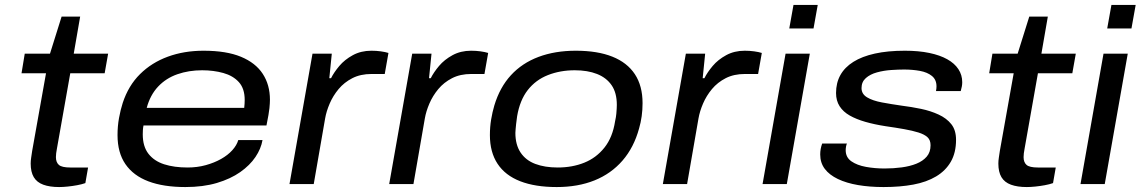

<svg xmlns="http://www.w3.org/2000/svg" viewBox="-20 -744 4610 776"><path d="M219 12Q181 12 155 2.5Q129 -7 116.5 -28Q104 -49 104 -83Q104 -94 106 -107Q108 -120 110 -134L166 -448H67L80 -527H182L229 -677H304L278 -527H417L403 -448H264L210 -143Q208 -133 207 -124.5Q206 -116 206 -109Q206 -88 218 -77.5Q230 -67 264 -67H336L325 -4Q311 1 292 4.5Q273 8 253.5 10Q234 12 219 12Z M729 12Q641 12 580 -11Q519 -34 487 -80.5Q455 -127 455 -198Q455 -234 461 -267Q467 -300 476 -328Q499 -398 546 -444.5Q593 -491 658.5 -515Q724 -539 803 -539Q895 -539 954 -514.5Q1013 -490 1042 -445.5Q1071 -401 1071 -341Q1071 -328 1069 -307Q1067 -286 1057 -237H560Q558 -227 557.5 -218Q557 -209 557 -201Q557 -152 580 -122.5Q603 -93 643.5 -80Q684 -67 738 -67Q777 -67 811.5 -76.5Q846 -86 873.5 -101.5Q901 -117 919 -137Q937 -157 943 -178H1041Q1035 -143 1012.5 -109.5Q990 -76 951 -48.5Q912 -21 856.5 -4.5Q801 12 729 12ZM573 -308H967Q968 -317 968.5 -325Q969 -333 969 -340Q969 -386 945.5 -412Q922 -438 882.5 -449Q843 -460 797 -460Q743 -460 697 -444Q651 -428 619 -394Q587 -360 573 -308Z M1150 0 1243 -527H1321L1311 -428H1318Q1330 -452 1351.5 -477.5Q1373 -503 1406 -521Q1439 -539 1481 -539Q1501 -539 1519 -536.5Q1537 -534 1550 -530L1535 -445H1482Q1437 -445 1404 -428Q1371 -411 1348.5 -384Q1326 -357 1312.5 -325.5Q1299 -294 1294 -265L1248 0Z M1553 0 1646 -527H1724L1714 -428H1721Q1733 -452 1754.5 -477.5Q1776 -503 1809 -521Q1842 -539 1884 -539Q1904 -539 1922 -536.5Q1940 -534 1953 -530L1938 -445H1885Q1840 -445 1807 -428Q1774 -411 1751.5 -384Q1729 -357 1715.5 -325.5Q1702 -294 1697 -265L1651 0Z M2230 12Q2143 12 2082.5 -11.5Q2022 -35 1991 -82Q1960 -129 1960 -198Q1960 -231 1965 -261Q1970 -291 1978 -318Q2000 -391 2045 -440Q2090 -489 2156.5 -514Q2223 -539 2307 -539Q2395 -539 2455 -515Q2515 -491 2546 -444Q2577 -397 2577 -327Q2577 -300 2573.5 -274.5Q2570 -249 2563 -225Q2542 -148 2496 -95Q2450 -42 2383 -15Q2316 12 2230 12ZM2234 -67Q2293 -67 2341.5 -86.5Q2390 -106 2423 -147.5Q2456 -189 2466 -254Q2470 -272 2471 -284.5Q2472 -297 2472.5 -305Q2473 -313 2473 -320Q2473 -369 2452 -399.5Q2431 -430 2393 -445Q2355 -460 2303 -460Q2244 -460 2194.5 -440.5Q2145 -421 2113 -380Q2081 -339 2070 -274Q2067 -255 2066 -243Q2065 -231 2064 -222.5Q2063 -214 2063 -207Q2063 -159 2084 -127.5Q2105 -96 2143.5 -81.5Q2182 -67 2234 -67Z M2659 0 2752 -527H2830L2820 -428H2827Q2839 -452 2860.5 -477.5Q2882 -503 2915 -521Q2948 -539 2990 -539Q3010 -539 3028 -536.5Q3046 -534 3059 -530L3044 -445H2991Q2946 -445 2913 -428Q2880 -411 2857.5 -384Q2835 -357 2821.5 -325.5Q2808 -294 2803 -265L2757 0Z M3170 -629 3187 -724H3285L3268 -629ZM3062 0 3155 -527H3253L3160 0Z M3551 12Q3495 12 3448 4Q3401 -4 3366.5 -20.5Q3332 -37 3313.5 -61.5Q3295 -86 3295 -120Q3295 -131 3297 -142Q3299 -153 3303 -164H3403Q3401 -160 3399.5 -152Q3398 -144 3398 -137Q3398 -108 3421 -92Q3444 -76 3480 -69.5Q3516 -63 3555 -63Q3591 -63 3624.5 -67.5Q3658 -72 3684 -82.5Q3710 -93 3725.5 -111Q3741 -129 3741 -157Q3741 -178 3728.5 -189.5Q3716 -201 3692 -208.5Q3668 -216 3634.5 -222Q3601 -228 3559 -234Q3514 -241 3477.5 -251.5Q3441 -262 3414.5 -277Q3388 -292 3373.5 -314.5Q3359 -337 3359 -368Q3359 -409 3376.5 -440.5Q3394 -472 3429 -494Q3464 -516 3516 -527.5Q3568 -539 3637 -539Q3693 -539 3736 -530Q3779 -521 3808.5 -504.5Q3838 -488 3853.5 -464.5Q3869 -441 3869 -412Q3869 -403 3867.5 -395Q3866 -387 3863 -376H3763Q3764 -381 3764.5 -386Q3765 -391 3765 -395Q3765 -422 3746.5 -437Q3728 -452 3698 -457.5Q3668 -463 3634 -463Q3611 -463 3581.5 -461Q3552 -459 3524.5 -451.5Q3497 -444 3479.5 -428.5Q3462 -413 3462 -388Q3462 -364 3484.5 -350.5Q3507 -337 3544.5 -330Q3582 -323 3624 -317Q3664 -312 3702.5 -304Q3741 -296 3773.5 -281Q3806 -266 3825 -242Q3844 -218 3844 -179Q3844 -127 3823 -90.5Q3802 -54 3763.5 -31Q3725 -8 3671.5 2Q3618 12 3551 12Z M4130 12Q4092 12 4066 2.5Q4040 -7 4027.5 -28Q4015 -49 4015 -83Q4015 -94 4017 -107Q4019 -120 4021 -134L4077 -448H3978L3991 -527H4093L4140 -677H4215L4189 -527H4328L4314 -448H4175L4121 -143Q4119 -133 4118 -124.5Q4117 -116 4117 -109Q4117 -88 4129 -77.5Q4141 -67 4175 -67H4247L4236 -4Q4222 1 4203 4.5Q4184 8 4164.5 10Q4145 12 4130 12Z M4455 -629 4472 -724H4570L4553 -629ZM4347 0 4440 -527H4538L4445 0Z"/></svg>

Font: Archivo Expanded
Style: Italic
Weight: 400
Width: 7
Italic angle: -10°
Designer: Hector Gatti
Foundry: Omnibus-Type
Version: Version 2.001